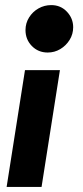

<svg xmlns="http://www.w3.org/2000/svg" viewBox="-20 -543 326 753"><path d="M6 190 78 -268H215L143 190ZM167 -337Q130 -337 105 -362.5Q80 -388 80 -425Q80 -452 94 -474.5Q108 -497 131 -510Q154 -523 181 -523Q218 -523 242.5 -497Q267 -471 267 -436Q267 -409 253 -386.5Q239 -364 216.5 -350.5Q194 -337 167 -337Z"/></svg>

Font: MuseoModerno SemiBold
Style: Italic
Weight: 600
Italic angle: -9°
Designer: Pablo Cosgaya, Héctor Gatti, Marcela Romero, and the Authors of The MuseoModerno Project.
Foundry: Omnibus-Type Team
Version: Version 1.003